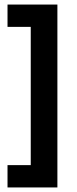

<svg xmlns="http://www.w3.org/2000/svg" viewBox="-20 -719 340 843"><path d="M232 104H115V-685H232ZM232 104H13V6H232ZM232 -601H13V-699H232Z"/></svg>

Font: Bricolage Grotesque SemiCondensed SemiBold
Style: Regular
Weight: 600
Width: 4
Designer: Mathieu Triay
Foundry: Atelier Triay
Version: Version 1.001;gftools[0.9.33.dev8+g029e19f]